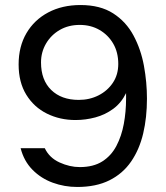

<svg xmlns="http://www.w3.org/2000/svg" viewBox="-20 -735 660 763"><path d="M287 8Q236 8 189.5 -9Q143 -26 109 -60.5Q75 -95 62 -146H158Q176 -108 216.5 -89.5Q257 -71 297 -71Q351 -71 386.5 -93.5Q422 -116 442.5 -155Q463 -194 472 -242.5Q481 -291 481 -343Q481 -348 481 -354Q481 -360 481 -365Q462 -326 430 -302.5Q398 -279 359 -268.5Q320 -258 280 -258Q218 -258 166.5 -283.5Q115 -309 84.5 -358.5Q54 -408 54 -479Q54 -550 85 -603Q116 -656 171.5 -685.5Q227 -715 300 -715Q378 -715 429.5 -682Q481 -649 510.5 -594Q540 -539 552 -473.5Q564 -408 564 -343Q564 -268 549 -204.5Q534 -141 501 -93Q468 -45 415 -18.5Q362 8 287 8ZM293 -338Q336 -338 371.5 -356Q407 -374 428.5 -406Q450 -438 450 -481Q450 -527 430 -561.5Q410 -596 375.5 -616Q341 -636 297 -636Q252 -636 217.5 -616Q183 -596 163 -562Q143 -528 143 -487Q143 -417 183.5 -377.5Q224 -338 293 -338Z"/></svg>

Font: Onest
Style: Regular
Weight: 400
Designer: Dmitri Voloshin, Andrey Kudryavtsev
Foundry: Dmitri Voloshin, Andrey Kudryavtsev
Version: Version 1.000;gftools[0.9.33]